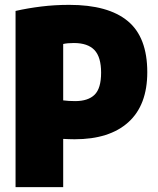

<svg xmlns="http://www.w3.org/2000/svg" viewBox="-20 -770 649 790"><path d="M44 0V-725Q95 -736.5 150 -743.2Q205 -750 265 -750Q425 -750 505.5 -683.5Q586 -617 586 -473Q586 -337.5 508.2 -267.2Q430.5 -197 287 -197Q273 -197 263 -197.5Q253 -198 240 -198.5V0ZM289 -354Q342.5 -354 369.2 -380.2Q396 -406.5 396 -471Q396 -535.5 368.5 -564.2Q341 -593 284 -593Q257.5 -593 240 -589V-357Q251.5 -355.5 262.8 -354.8Q274 -354 289 -354Z"/></svg>

Font: Encode Sans Condensed Condensed Black
Style: Regular
Weight: 900
Width: 3
Designer: Multiple Designers
Foundry: Impallari Type
Version: Version 3.000; ttfautohint (v1.8.3) -l 8 -r 50 -G 200 -x 14 